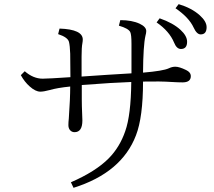

<svg xmlns="http://www.w3.org/2000/svg" viewBox="-20 -877 1040 932"><path d="M754.9 -788.1Q819.8 -765.6 856.4 -731.9Q888.2 -702.6 888.2 -674.3Q888.2 -639.2 858.4 -639.2Q837.4 -639.2 825.2 -669.9Q801.8 -726.1 740.2 -768.1ZM847.2 -856.9Q910.6 -837.9 949.7 -802.7Q982.9 -772.9 982.9 -745.1Q982.9 -710 954.1 -710Q935.1 -710 919.9 -743.2Q897.5 -792 832 -836.9ZM618.2 -521V-664.1Q618.2 -709 612.3 -721.2Q604 -738.8 557.1 -752.4L564 -779.3Q620.6 -779.3 658.2 -761.7Q689.9 -746.6 689.9 -726.1Q689.9 -716.8 686 -703.1Q675.3 -656.2 674.3 -524.4Q772 -532.7 799.3 -545.4Q815.4 -553.2 831.1 -553.2Q850.1 -553.2 883.3 -537.1Q906.2 -526.4 906.2 -507.3Q906.2 -477.1 866.2 -477.1Q845.2 -477.1 814 -479Q758.3 -482.9 674.3 -481Q674.3 -308.6 640.1 -220.2Q570.8 -38.6 336.9 34.7L324.2 7.8Q445.3 -44.9 508.3 -108.9Q561.5 -163.1 587.9 -240.2Q615.7 -318.4 617.2 -479Q530.3 -476.1 377 -464.4V-395Q377 -363.3 378.9 -321.3Q379.9 -307.1 379.9 -292.5Q379.9 -235.4 341.8 -235.4Q328.1 -235.4 319.3 -246.1Q312 -255.4 312 -269.5Q312 -284.2 314 -302.2Q320.8 -397.9 320.8 -457Q258.3 -450.7 221.2 -439.9Q192.4 -432.1 175.8 -432.1Q152.3 -432.1 124 -457.5Q99.1 -479.5 81.1 -512.2L100.1 -531.2Q141.6 -495.1 187 -495.1Q214.4 -495.1 321.8 -502.4Q321.8 -569.3 320.8 -616.2Q319.3 -655.8 314.9 -673.3Q309.6 -695.8 262.2 -711.4L269 -738.3Q381.8 -734.4 381.8 -685.1Q381.8 -677.2 379.9 -667Q376 -647 376 -602.1V-505.4Q501 -514.2 618.2 -521Z"/></svg>

Font: I.MingCP
Style: Regular
Weight: 400
Designer: I.Font Project
Version: Version 8.000; Sep 06, 2022